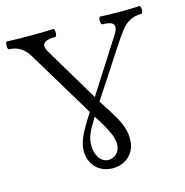

<svg xmlns="http://www.w3.org/2000/svg" viewBox="-115 -761 837 869"><g transform="rotate(-15 304.0 -326.5)"><path d="M200.7 -96.7Q200.7 -127 216.8 -162.6Q232.9 -198.2 273.4 -259.8L85 -572.3Q50.8 -628.4 -6.3 -628.4Q-9.8 -628.4 -11.5 -633.8Q-13.2 -639.2 -13.2 -647Q-13.2 -654.8 -11.5 -660.2Q-9.8 -665.5 -6.3 -665.5Q39.1 -663.1 102.1 -663.1Q165 -663.1 210 -665.5Q213.4 -665.5 215.3 -659.9Q217.3 -654.3 217.3 -646.5Q217.3 -639.2 215.3 -633.8Q213.4 -628.4 210 -628.4Q151.4 -628.4 151.4 -600.6Q151.4 -589.8 161.6 -572.3L312.5 -319.3L471.7 -567.9Q484.9 -587.9 484.9 -602.5Q484.9 -628.4 430.7 -628.4Q427.2 -628.4 425.3 -634Q423.3 -639.6 423.3 -647Q423.3 -654.3 425.3 -659.7Q427.2 -665 430.7 -665Q469.2 -662.6 522.5 -662.6Q575.2 -662.6 613.8 -665Q617.2 -665 618.9 -659.7Q620.6 -654.3 620.6 -647Q620.6 -639.2 618.9 -633.8Q617.2 -628.4 613.8 -628.4Q582 -628.4 559.6 -616.5Q537.1 -604.5 519.5 -582.8Q502 -561 473.6 -517.1L327.6 -293.9Q364.7 -237.8 383.1 -205.6Q401.4 -173.3 409.4 -148.2Q417.5 -123 417.5 -95.7Q417.5 -62.5 403.1 -37.8Q388.7 -13.2 363.8 0Q338.9 13.2 308.1 13.2Q277.3 13.2 252.7 -0.7Q228 -14.6 214.4 -39.6Q200.7 -64.5 200.7 -96.7ZM299.8 -28.3Q313 -28.3 325.7 -35.2Q338.4 -42 346.7 -55.7Q355 -69.3 355 -89.4Q355 -111.8 340.1 -145Q325.2 -178.2 289.1 -233.9Q260.3 -187.5 250.2 -162.6Q240.2 -137.7 240.2 -112.8Q240.2 -75.7 257.1 -52Q273.9 -28.3 299.8 -28.3Z"/></g></svg>

Font: JuniusX Light
Style: Regular
Weight: 300
Designer: Peter S. Baker
Foundry: Briery Creek Software
Version: Version 1.008